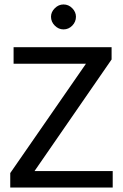

<svg xmlns="http://www.w3.org/2000/svg" viewBox="-20 -842 551 862"><path d="M481 -630V-575L135 -74H486V0H26V-65L366 -556H41V-630ZM209 -767Q209 -788 226 -805Q243 -822 265 -822Q288 -822 304.5 -805Q321 -788 321 -767Q321 -744 304.5 -727Q288 -710 265 -710Q243 -710 226 -727Q209 -744 209 -767Z"/></svg>

Font: Mukta
Style: Regular
Weight: 400
Designer: Girish Dalvi and Yashodeep Gholap
Foundry: Ek Type
Version: Version 2.538;PS 1.001;hotconv 16.6.51;makeotf.lib2.5.65220;